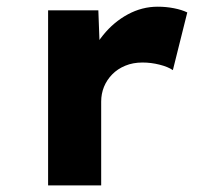

<svg xmlns="http://www.w3.org/2000/svg" viewBox="-20 -562 642 582"><path d="M125.8 0V-530.7H278.1L284.9 -348.3L246.9 -367.4Q260.4 -416 292.6 -455.6Q324.7 -495.3 367.6 -518.5Q410.5 -541.7 458.1 -541.7Q483.6 -541.7 507.4 -537Q531.2 -532.3 547.7 -524.3L504 -349.4Q489.2 -359.6 463.6 -366Q438.1 -372.5 411.8 -372.5Q383 -372.5 359.7 -362.8Q336.4 -353.2 320.1 -336.5Q303.8 -319.8 295.2 -298.8Q286.7 -277.7 286.7 -253.9V0Z"/></svg>

Font: Lexend Exa
Style: Regular
Weight: 400
Designer: Bonnie Shaver-Troup, Thomas Jockin
Foundry: Lexend
Version: Version 1.007